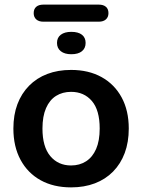

<svg xmlns="http://www.w3.org/2000/svg" viewBox="-20 -802 616 832"><path d="M288 10Q212 10 156 -21Q100 -52 69 -109.5Q38 -167 38 -245Q38 -304 55.5 -350.5Q73 -397 106 -430.5Q139 -464 185 -481.5Q231 -499 288 -499Q364 -499 420 -468Q476 -437 507 -380Q538 -323 538 -245Q538 -186 520.5 -139Q503 -92 470 -58.5Q437 -25 391 -7.5Q345 10 288 10ZM288 -85Q325 -85 353 -103Q381 -121 396.5 -156.5Q412 -192 412 -245Q412 -325 378 -364.5Q344 -404 288 -404Q251 -404 223 -386.5Q195 -369 179.5 -333.5Q164 -298 164 -245Q164 -166 198 -125.5Q232 -85 288 -85ZM168 -708Q148 -708 137 -718Q126 -728 126 -745Q126 -763 137 -772.5Q148 -782 168 -782H408Q428 -782 439 -772.5Q450 -763 450 -745Q450 -728 439 -718Q428 -708 408 -708ZM289 -567Q260 -567 243.5 -580Q227 -593 227 -616Q227 -639 243.5 -651.5Q260 -664 289 -664Q319 -664 335 -651.5Q351 -639 351 -616Q351 -593 335 -580Q319 -567 289 -567Z"/></svg>

Font: Nunito
Style: Bold
Weight: 700
Designer: Vernon Adams
Foundry: Vernon Adams
Version: Version 3.602